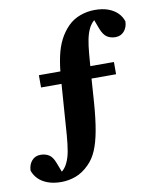

<svg xmlns="http://www.w3.org/2000/svg" viewBox="-86 -711 715 880"><g transform="rotate(-10 271.5 -271.0)"><path d="M128.4 104Q92.9 104 66 94.1Q39 84.3 22.2 67.2Q5.4 50.1 -2.1 28Q-0.9 0.2 14.5 -17.6Q29.9 -35.4 54.9 -35.4Q77.5 -35.4 94.1 -25.2Q110.8 -15 122.1 15.3L145.5 76.5L91.1 82.2L99.2 79.3Q122.2 71 138.2 57.9Q154.3 44.7 164.3 23.8Q175.5 0.8 180.9 -29.5Q186.3 -59.8 189.8 -104.5Q193.3 -149.2 197.6 -213L208.2 -358.5Q212.5 -419.3 221.9 -463.3Q231.2 -507.2 248.1 -540.1Q264.9 -573 290.2 -598.3Q314.5 -622.5 347.4 -634.3Q380.2 -646.1 415 -646.1Q451.5 -646.1 477.8 -636.3Q504.2 -626.5 521 -609.5Q537.8 -592.6 544.9 -570.2Q544.1 -542.4 528.5 -524.6Q512.9 -506.8 487.9 -506.8Q466 -506.8 449.3 -517.3Q432.7 -527.9 421.1 -557.5L398.3 -618.4L454.6 -625.5L444.3 -621.5Q421.3 -613.9 405.2 -600.6Q389.2 -587.2 379.2 -566Q369.4 -545.1 364 -517.9Q358.6 -490.8 355.4 -453Q352.3 -415.2 348 -361.6L338.7 -229Q333.1 -152.9 323.4 -99.6Q313.7 -46.2 298.2 -9.9Q282.7 26.4 257.8 50.5Q228.4 80 195.5 92Q162.6 104 128.4 104ZM111.5 -338.9V-396H460.7V-338.9Z"/></g></svg>

Font: Source Serif 4 Variable
Style: Regular
Weight: 400
Designer: Frank Grießhammer
Foundry: Adobe
Version: Version 4.005;hotconv 1.1.0;makeotfexe 2.6.0